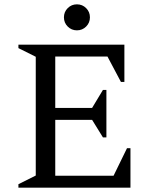

<svg xmlns="http://www.w3.org/2000/svg" viewBox="-20 -866 692 886"><path d="M65 0V-16L145 -56V-604L65 -644V-660H554V-488H538L476 -605H235V-368H405L455 -451H471V-232H455L405 -313H235V-55H504L566 -182H582V0ZM335 -726Q310 -726 292.5 -743.5Q275 -761 275 -786Q275 -811 292.5 -828.5Q310 -846 335 -846Q360 -846 377.5 -828.5Q395 -811 395 -786Q395 -761 377.5 -743.5Q360 -726 335 -726Z"/></svg>

Font: Spectral
Style: Regular
Weight: 400
Designer: Jean-Baptiste Levee
Foundry: Production Type
Version: Version 2.001